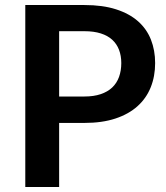

<svg xmlns="http://www.w3.org/2000/svg" viewBox="-20 -743 659 763"><path d="M315.5 -359.5Q352.5 -359.5 380 -368.8Q407.5 -378 425.8 -395.2Q444 -412.5 453 -437.2Q462 -462 462 -492.5Q462 -521.5 453 -545Q444 -568.5 426 -585Q408 -601.5 380.5 -610.2Q353 -619 315.5 -619H215V-359.5ZM315.5 -723Q388 -723 441 -706Q494 -689 528.5 -658.5Q563 -628 579.8 -585.5Q596.5 -543 596.5 -492.5Q596.5 -440 579 -396.2Q561.5 -352.5 526.5 -321Q491.5 -289.5 438.8 -272Q386 -254.5 315.5 -254.5H215V0H80.5V-723Z"/></svg>

Font: Lato 2
Style: Bold
Weight: 700
Designer: Lukasz Dziedzic with Adam Twardoch and Botio Nikoltchev
Foundry: tyPoland Lukasz Dziedzic
Version: Version 2.015; 2015-08-06; http://www.latofonts.com/